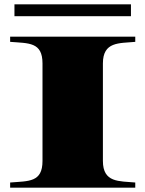

<svg xmlns="http://www.w3.org/2000/svg" viewBox="-20 -870 674 890"><path d="M27 -24V0H607V-24C533 -31 457 -22 457 -124V-576C457 -678 533 -669 607 -676V-700H27V-676C113 -669 177 -676 177 -576V-124C177 -24 113 -31 27 -24ZM47 -850V-795H587V-850Z"/></svg>

Font: Sprat Extended Black
Style: Regular
Weight: 900
Width: 9
Designer: Ethan Nakache
Foundry: Collletttivo
Version: Version 2.000;Glyphs 3.2 (3217)